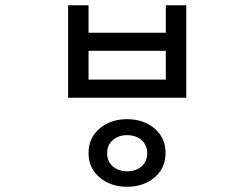

<svg xmlns="http://www.w3.org/2000/svg" viewBox="-20 -729 960 733"><path d="M465 -274Q528 -274 570 -238.5Q612 -203 612 -145Q612 -87 570 -51.5Q528 -16 465 -16Q403 -16 360.5 -51.5Q318 -87 318 -144Q318 -203 360.5 -238.5Q403 -274 465 -274ZM465 -213Q432 -213 410.5 -194Q389 -175 389 -144Q389 -113 410.5 -94Q432 -75 465 -75Q499 -75 520.5 -94Q542 -113 542 -144Q542 -175 520.5 -194Q499 -213 465 -213ZM240 -709H318V-604H613V-709H691V-356H240ZM318 -535V-425H613V-535Z"/></svg>

Font: korean15
Style: Book
Weight: 400
Designer: Jelle Bosma - Monotype Design Team
Foundry: Monotype Imaging Inc.
Version: Version 2.003